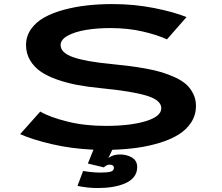

<svg xmlns="http://www.w3.org/2000/svg" viewBox="-20 -726 1090 944"><path d="M491 97 412 78 439.5 10Q329.5 5 233.8 -17.5Q138 -40 79 -66.5L178 -177.5Q223 -150.5 309.5 -128.8Q396 -107 499.5 -107Q620 -107 696.5 -130.2Q773 -153.5 773 -194Q773 -233.5 701.2 -255.5Q629.5 -277.5 475.5 -292.5Q413.5 -298.5 362.2 -308Q311 -317.5 262.5 -334.2Q214 -351 181 -373.5Q148 -396 128 -429.5Q108 -463 108 -504.5Q108 -548 132.5 -582.8Q157 -617.5 197.8 -640.2Q238.5 -663 294.2 -678Q350 -693 409.2 -699.5Q468.5 -706 533 -706Q639.5 -706 737.8 -686.5Q836 -667 897 -642L801 -532.5Q753.5 -554.5 681.2 -571.2Q609 -588 521.5 -588Q457.5 -588 403.2 -579Q349 -570 313.5 -550.8Q278 -531.5 278 -504.5Q278 -466.5 339.8 -444.8Q401.5 -423 529.5 -411Q579 -406 615 -401.5Q651 -397 697 -388.8Q743 -380.5 775.5 -370.5Q808 -360.5 841.8 -345Q875.5 -329.5 896.2 -310.5Q917 -291.5 930.2 -264.5Q943.5 -237.5 943.5 -205.5Q943.5 -160.5 920.2 -124.5Q897 -88.5 858.2 -64.5Q819.5 -40.5 765.8 -24Q712 -7.5 654.5 0.5Q597 8.5 532 10.5L513 51Q535.5 33.5 569 33.5Q604 33.5 629.2 48.8Q654.5 64 654.5 96Q654.5 123.5 638.5 143.8Q622.5 164 594.5 175.8Q566.5 187.5 533.2 193Q500 198.5 461 198.5Q410 198.5 361 188L388.5 114.5Q435 122.5 474 122.5Q508 122.5 524 118Q540 113.5 540 99.5Q540 83.5 517.5 83.5Q511 83.5 502.8 87.8Q494.5 92 491 97Z"/></svg>

Font: League Mono Extended SemiBold
Style: Regular
Weight: 600
Width: 9
Designer: Tyler Finck
Foundry: The League of Moveable Type / Tyler Finck
Version: Version 2.210